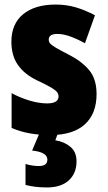

<svg xmlns="http://www.w3.org/2000/svg" viewBox="-20 -583 472 843"><path d="M404 -170Q404 -84 352.5 -37Q301 10 201 10Q155 10 113.5 3Q72 -4 31 -21V-174Q68 -154 109.5 -141.5Q151 -129 187 -129Q237 -129 237 -160Q237 -170 230.5 -178.5Q224 -187 204 -199Q184 -211 143 -230Q87 -257 58.5 -298Q30 -339 30 -400Q30 -478 81.5 -520.5Q133 -563 225 -563Q271 -563 312 -551Q353 -539 397 -516L353 -393Q323 -410 291 -422Q259 -434 232 -434Q194 -434 194 -409Q194 -399 200 -392Q206 -385 224.5 -374Q243 -363 282 -343Q339 -314 371.5 -275Q404 -236 404 -170ZM316 125Q316 178 282 209Q248 240 186 240Q158 240 134.5 237Q111 234 92 229V137Q109 142 123.5 144Q138 146 150 146Q188 146 188 118Q188 85 121 78L154 0H235L223 33Q262 39 289 61.5Q316 84 316 125Z"/></svg>

Font: Noto Sans Telugu Condensed Black
Style: Regular
Weight: 900
Width: 3
Designer: Jelle Bosma - Monotype Design Team
Foundry: Monotype Imaging Inc.
Version: Version 2.005; ttfautohint (v1.8.4.7-5d5b)